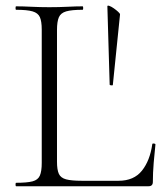

<svg xmlns="http://www.w3.org/2000/svg" viewBox="-20 -647 570 667"><path d="M178 -543V-85Q178 -57 184.5 -43Q191 -29 209.5 -24Q228 -19 264 -19H392Q445 -19 473 -54Q501 -89 509 -146Q509 -149 514.5 -148.5Q520 -148 520 -145Q517 -119 514 -82.5Q511 -46 511 -15Q511 0 496 0H36Q34 0 34 -6Q34 -12 36 -12Q74 -12 93 -17Q112 -22 118.5 -37Q125 -52 125 -81V-544Q125 -573 118.5 -587.5Q112 -602 93 -607.5Q74 -613 36 -613Q34 -613 34 -619Q34 -625 36 -625Q60 -625 89.5 -623.5Q119 -622 151 -622Q185 -622 214.5 -623.5Q244 -625 267 -625Q269 -625 269 -619Q269 -613 267 -613Q229 -613 210 -607.5Q191 -602 184.5 -587Q178 -572 178 -543ZM353 -625Q353 -629 360 -626.5Q367 -624 375.5 -618Q384 -612 390.5 -606Q397 -600 397 -597L372 -352Q372 -350 366.5 -350.5Q361 -351 361 -353Z"/></svg>

Font: Cormorant Light
Style: Regular
Weight: 300
Designer: Christian Thalmann (Catharsis Fonts)
Foundry: Catharsis Fonts
Version: Version 4.000